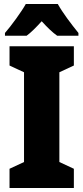

<svg xmlns="http://www.w3.org/2000/svg" viewBox="-20 -947 420 967"><path d="M271 -927H110C89 -889 36 -816 5 -781V-767H114C136 -783 160 -807 190 -840C219 -808 244 -784 268 -767H375V-781C337 -828 296 -882 271 -927ZM352 0V-97L279 -131V-583L352 -617V-714H28V-617L101 -583V-131L28 -97V0Z"/></svg>

Font: Noto Sans Georgian Condensed Black
Style: Regular
Weight: 900
Width: 3
Designer: Monotype Design Team, Akaki Razmadze
Foundry: Google LLC
Version: Version 2.005